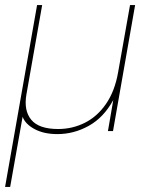

<svg xmlns="http://www.w3.org/2000/svg" viewBox="-34 -516 582 756"><path d="M-14 220 112 -496H132L70 -144Q59 -81 89 -44.5Q119 -8 195 -8Q251 -8 300 -32.5Q349 -57 383.5 -107Q418 -157 431 -231L478 -496H498L411 0H391L412 -122Q374 -53 315.5 -20.5Q257 12 192 12Q139 12 102.5 -7.5Q66 -27 55 -56L6 220Z"/></svg>

Font: DM Sans 9pt Thin
Style: Italic
Weight: 250
Italic angle: -10°
Version: Version 4.004;gftools[0.9.30]